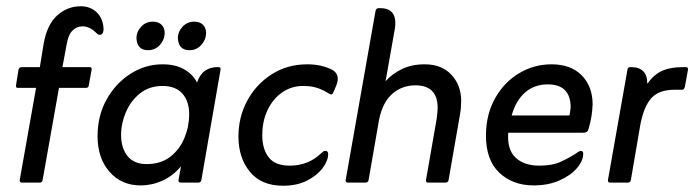

<svg xmlns="http://www.w3.org/2000/svg" viewBox="-20 -582 2215 612"><path d="M95 -302H36Q30 -302 31 -310L39 -360Q42 -368 48 -368H107L119 -442Q130 -504 162.5 -533Q195 -562 237 -562Q269 -562 289 -542Q309 -522 310 -490Q311 -488 308.5 -479.5Q306 -471 298 -471Q293 -471 287 -477Q266 -498 243 -498Q224 -498 210.5 -484Q197 -470 192 -438L179 -368H267Q273 -368 272 -360L263 -310Q262 -302 255 -302H168L116 -9Q115 0 107 0H49Q42 0 43 -9Z M415 -460Q415 -481 430 -497Q445 -513 467 -513Q485 -513 495 -503Q505 -493 505 -476Q504 -454 489 -438Q474 -422 452 -422Q417 -422 415 -460ZM547 -460Q547 -481 562 -497Q577 -513 599 -513Q617 -513 627 -503Q637 -493 637 -476Q636 -454 621 -438Q606 -422 584 -422Q549 -422 547 -460ZM557 -52Q531 -21 497.5 -6Q464 9 428 9Q367 9 329 -34.5Q291 -78 291 -148Q291 -213 319.5 -264.5Q348 -316 395.5 -346.5Q443 -377 498 -377Q539 -377 567 -361Q595 -345 608 -319Q617 -345 633.5 -356.5Q650 -368 672 -368H677Q684 -368 683 -360L622 -9Q621 0 612 0H556Q548 0 549 -9ZM366 -152Q366 -110 386.5 -84.5Q407 -59 447 -59Q493 -59 523 -82.5Q553 -106 568 -142.5Q583 -179 583 -218Q583 -259 561.5 -283.5Q540 -308 498 -308Q456 -308 426.5 -284.5Q397 -261 381.5 -225Q366 -189 366 -152Z M882 10Q813 10 776.5 -34.5Q740 -79 740 -147Q740 -208 767.5 -260Q795 -312 845 -344.5Q895 -377 960 -377Q1001 -377 1034 -362Q1068 -347 1051 -307L1043 -289Q1040 -281 1036 -281Q1033 -281 1028 -284Q1009 -296 990.5 -302Q972 -308 946 -308Q909 -308 879.5 -287.5Q850 -267 833 -231.5Q816 -196 816 -151Q816 -107 836.5 -80.5Q857 -54 903 -54Q961 -54 1001 -91Q1006 -96 1009.5 -98.5Q1013 -101 1017 -101Q1026 -101 1026 -91Q1026 -70 1008.5 -46.5Q991 -23 959 -6.5Q927 10 882 10Z M1209 -323Q1229 -346 1260.5 -361.5Q1292 -377 1334 -377Q1388 -377 1419 -343.5Q1450 -310 1450 -261Q1450 -250 1449 -238Q1448 -226 1446 -216L1410 -9Q1409 0 1400 0H1344Q1337 0 1338 -9L1372 -204Q1373 -212 1374 -221.5Q1375 -231 1375 -238Q1375 -310 1304 -310Q1261 -310 1230 -282.5Q1199 -255 1188 -199L1155 -9Q1154 0 1145 0H1088Q1081 0 1082 -9L1177 -547Q1179 -556 1187 -556H1192Q1250 -556 1238 -487Z M1600 -159Q1596 -106 1623 -80Q1650 -54 1699 -54Q1740 -54 1766.5 -66Q1793 -78 1816 -93Q1820 -96 1824 -98.5Q1828 -101 1831 -101Q1839 -101 1839 -92Q1839 -69 1818.5 -45.5Q1798 -22 1762.5 -6.5Q1727 9 1681 9Q1614 9 1571 -32Q1528 -73 1529 -154Q1530 -219 1558.5 -269.5Q1587 -320 1634.5 -348.5Q1682 -377 1738 -377Q1800 -377 1834.5 -341.5Q1869 -306 1869 -249Q1868 -227 1865 -209.5Q1862 -192 1856 -171Q1853 -159 1840 -159ZM1611 -214H1795Q1797 -222 1797.5 -228.5Q1798 -235 1799 -239Q1799 -313 1726 -313Q1683 -313 1653.5 -287Q1624 -261 1611 -214Z M2043 -315Q2066 -346 2092 -357Q2118 -368 2156 -368H2166Q2174 -368 2173 -360L2163 -305Q2160 -296 2155 -296H2131Q2080 -296 2056 -269Q2032 -242 2021 -184L1991 -9Q1990 0 1981 0H1924Q1917 0 1918 -9L1980 -360Q1981 -368 1989 -368H1994Q2017 -368 2030.5 -354.5Q2044 -341 2043 -315Z"/></svg>

Font: Zain
Style: Italic
Weight: 400
Italic angle: -10°
Designer: Zain,Boutros
Foundry: Mobile Telecommunications Company (Zain), 2024
Version: Version 1.51; ttfautohint (v1.8.4)